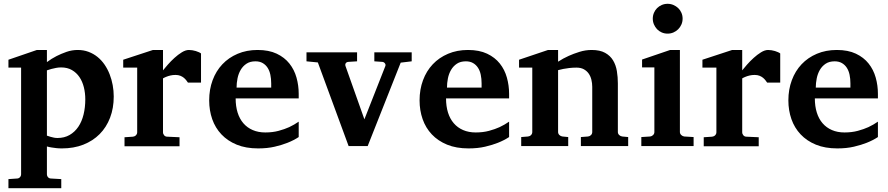

<svg xmlns="http://www.w3.org/2000/svg" viewBox="-20 -760 4619 999"><path d="M423.8 -243.2Q423.8 -275.9 416.3 -306.2Q408.7 -336.4 393.3 -359.1Q377.9 -381.8 354.2 -395.5Q330.6 -409.2 297.9 -409.2Q284.7 -409.2 271.7 -406.7Q258.8 -404.3 248 -401.4Q235.4 -397.9 224.1 -394V-54.2Q233.9 -50.3 243.7 -47.9Q252 -45.4 261.2 -43.7Q270.5 -42 278.8 -42Q314.9 -42 342 -57.6Q369.1 -73.2 387.5 -100.3Q405.8 -127.4 414.8 -164.3Q423.8 -201.2 423.8 -243.2ZM571.8 -257.8Q571.8 -197.3 552.7 -147.5Q533.7 -97.7 498.5 -62.3Q463.4 -26.9 413.6 -7.3Q363.8 12.2 301.8 12.2Q286.6 12.2 272.9 10.7Q259.3 9.3 248 7.3Q235.4 5.4 224.1 2V146Q224.1 155.8 230.2 162.4Q236.3 168.9 246.1 168.9L298.8 171.9V219.2H23.9V171.9L67.9 168.9Q77.1 168.9 83.5 162.4Q89.8 155.8 89.8 146V-408.2H23.9V-449.2L171.9 -500H224.1V-437Q247.6 -454.6 274.4 -468.3Q297.4 -480 325.7 -490Q354 -500 384.8 -500Q415 -500 440.9 -490.2Q466.8 -480.5 487.5 -463.6Q508.3 -446.8 524.2 -423.6Q540 -400.4 550.5 -373.5Q561 -346.7 566.4 -317.1Q571.8 -287.6 571.8 -257.8Z M958 -330.1Q954.6 -335 949.5 -341.8Q944.3 -348.6 936.8 -355Q929.2 -361.3 918.5 -365.7Q907.7 -370.1 893.1 -370.1Q878.9 -370.1 866.7 -367.2Q854.5 -364.3 846.2 -360.8Q835.9 -356.9 828.1 -352.1V-71.8Q828.1 -63 834.2 -55.9Q840.3 -48.8 850.1 -48.8L914.1 -45.9V1H627.9V-45.9L671.9 -48.8Q681.2 -49.8 687.5 -56.4Q693.8 -63 693.8 -71.8V-408.2H621.1V-449.2L775.9 -500H828.1V-394Q837.4 -405.8 853.3 -423.8Q869.1 -441.9 887.7 -458.7Q906.2 -475.6 926 -487.8Q945.8 -500 962.9 -500Q971.7 -500 981 -498.5Q990.2 -497.1 998.8 -494.4Q1007.3 -491.7 1014.4 -488.5Q1021.5 -485.4 1025.9 -481.9V-330.1Z M1391.1 -326.2Q1391.1 -350.1 1386.7 -371.1Q1382.3 -392.1 1372.3 -407.5Q1362.3 -422.9 1346.7 -431.9Q1331.1 -440.9 1309.1 -440.9Q1281.2 -440.9 1262.5 -428.5Q1243.7 -416 1232.2 -396.2Q1220.7 -376.5 1215.8 -352.1Q1210.9 -327.6 1210.9 -304.2H1391.1ZM1534.2 -46.9Q1508.3 -29.8 1476.1 -17.1Q1448.2 -5.9 1409.7 3.2Q1371.1 12.2 1323.2 12.2Q1259.3 12.2 1211.7 -7.3Q1164.1 -26.9 1132.1 -60.8Q1100.1 -94.7 1084.2 -140.1Q1068.4 -185.5 1068.4 -237.8Q1068.4 -294.4 1086.2 -342.5Q1104 -390.6 1137 -425.5Q1169.9 -460.4 1216.6 -480.2Q1263.2 -500 1320.3 -500Q1378.9 -500 1419.7 -480.7Q1460.4 -461.4 1485.8 -429.4Q1511.2 -397.5 1522.7 -356.4Q1534.2 -315.4 1534.2 -272V-248H1206.1Q1206.1 -207 1216.3 -174.3Q1226.6 -141.6 1246.3 -118.7Q1266.1 -95.7 1294.9 -83.3Q1323.7 -70.8 1360.4 -70.8Q1398.4 -70.8 1429.9 -79.3Q1461.4 -87.9 1484.9 -98.6Q1511.7 -111.3 1534.2 -127Z M2064.9 -434.1 1893.1 0H1793.9L1633.8 -435.1L1574.7 -440.9V-487.8H1837.9V-440.9L1792 -438Q1782.7 -437 1778.8 -430.7Q1774.9 -424.3 1777.8 -416L1876 -139.2L1984.9 -416Q1987.8 -423.3 1982.9 -430.2Q1978 -437 1969.7 -438L1927.7 -440.9V-487.8H2122.1V-440.9Z M2485.8 -326.2Q2485.8 -350.1 2481.4 -371.1Q2477.1 -392.1 2467 -407.5Q2457 -422.9 2441.4 -431.9Q2425.8 -440.9 2403.8 -440.9Q2376 -440.9 2357.2 -428.5Q2338.4 -416 2326.9 -396.2Q2315.4 -376.5 2310.5 -352.1Q2305.7 -327.6 2305.7 -304.2H2485.8ZM2628.9 -46.9Q2603 -29.8 2570.8 -17.1Q2543 -5.9 2504.4 3.2Q2465.8 12.2 2418 12.2Q2354 12.2 2306.4 -7.3Q2258.8 -26.9 2226.8 -60.8Q2194.8 -94.7 2179 -140.1Q2163.1 -185.5 2163.1 -237.8Q2163.1 -294.4 2180.9 -342.5Q2198.7 -390.6 2231.7 -425.5Q2264.6 -460.4 2311.3 -480.2Q2357.9 -500 2415 -500Q2473.6 -500 2514.4 -480.7Q2555.2 -461.4 2580.6 -429.4Q2606 -397.5 2617.4 -356.4Q2628.9 -315.4 2628.9 -272V-248H2300.8Q2300.8 -207 2311 -174.3Q2321.3 -141.6 2341.1 -118.7Q2360.8 -95.7 2389.6 -83.3Q2418.5 -70.8 2455.1 -70.8Q2493.2 -70.8 2524.7 -79.3Q2556.2 -87.9 2579.6 -98.6Q2606.4 -111.3 2628.9 -127Z M3002.4 0V-46.9L3039.6 -49.8Q3048.8 -50.8 3055.2 -57.4Q3061.5 -64 3061.5 -73.2V-308.1Q3061.5 -327.1 3057.1 -345.2Q3052.7 -363.3 3043 -377.2Q3033.2 -391.1 3017.6 -399.7Q3002 -408.2 2979.5 -408.2Q2959 -408.2 2941.4 -406Q2923.8 -403.8 2911.1 -401.4Q2896 -398.4 2883.8 -395V-73.2Q2883.8 -64 2890.6 -57.4Q2897.5 -50.8 2906.7 -49.8L2936.5 -46.9V0H2691.9V-46.9L2727.5 -49.8Q2736.8 -50.8 2743.2 -57.4Q2749.5 -64 2749.5 -73.2V-408.2H2680.7V-449.2L2831.5 -500H2883.8V-439Q2909.7 -456.1 2939 -469.2Q2963.9 -480.5 2995.1 -490.2Q3026.4 -500 3058.6 -500Q3101.6 -500 3128.4 -485.1Q3155.3 -470.2 3169.9 -445.8Q3184.6 -421.4 3189.7 -390.1Q3194.8 -358.9 3194.8 -326.2V-73.2Q3194.8 -64 3201.7 -57.4Q3208.5 -50.8 3217.8 -49.8L3248.5 -46.9V0Z M3316.9 0V-46.9L3362.8 -49.8Q3371.6 -50.8 3378.2 -57.4Q3384.8 -64 3384.8 -73.2V-409.2H3320.8V-450.2L3466.8 -500H3517.6V-73.2Q3517.6 -64 3524.7 -57.4Q3531.7 -50.8 3540.5 -49.8L3588.9 -46.9V0ZM3531.7 -663.1Q3531.7 -647 3525.6 -632.8Q3519.5 -618.7 3508.8 -607.9Q3498 -597.2 3483.9 -591.1Q3469.7 -585 3453.6 -585Q3437.5 -585 3423.3 -591.1Q3409.2 -597.2 3398.9 -607.9Q3388.7 -618.7 3382.6 -632.8Q3376.5 -647 3376.5 -663.1Q3376.5 -679.2 3382.6 -693.4Q3388.7 -707.5 3398.9 -717.8Q3409.2 -728 3423.3 -734.1Q3437.5 -740.2 3453.6 -740.2Q3469.7 -740.2 3483.9 -734.1Q3498 -728 3508.8 -717.8Q3519.5 -707.5 3525.6 -693.4Q3531.7 -679.2 3531.7 -663.1Z M3971.7 -330.1Q3968.3 -335 3963.1 -341.8Q3958 -348.6 3950.4 -355Q3942.9 -361.3 3932.1 -365.7Q3921.4 -370.1 3906.7 -370.1Q3892.6 -370.1 3880.4 -367.2Q3868.2 -364.3 3859.9 -360.8Q3849.6 -356.9 3841.8 -352.1V-71.8Q3841.8 -63 3847.9 -55.9Q3854 -48.8 3863.8 -48.8L3927.7 -45.9V1H3641.6V-45.9L3685.5 -48.8Q3694.8 -49.8 3701.2 -56.4Q3707.5 -63 3707.5 -71.8V-408.2H3634.8V-449.2L3789.6 -500H3841.8V-394Q3851.1 -405.8 3866.9 -423.8Q3882.8 -441.9 3901.4 -458.7Q3919.9 -475.6 3939.7 -487.8Q3959.5 -500 3976.6 -500Q3985.4 -500 3994.6 -498.5Q4003.9 -497.1 4012.5 -494.4Q4021 -491.7 4028.1 -488.5Q4035.2 -485.4 4039.6 -481.9V-330.1Z M4404.8 -326.2Q4404.8 -350.1 4400.4 -371.1Q4396 -392.1 4386 -407.5Q4376 -422.9 4360.4 -431.9Q4344.7 -440.9 4322.8 -440.9Q4294.9 -440.9 4276.1 -428.5Q4257.3 -416 4245.8 -396.2Q4234.4 -376.5 4229.5 -352.1Q4224.6 -327.6 4224.6 -304.2H4404.8ZM4547.9 -46.9Q4522 -29.8 4489.7 -17.1Q4461.9 -5.9 4423.3 3.2Q4384.8 12.2 4336.9 12.2Q4272.9 12.2 4225.3 -7.3Q4177.7 -26.9 4145.8 -60.8Q4113.8 -94.7 4097.9 -140.1Q4082 -185.5 4082 -237.8Q4082 -294.4 4099.9 -342.5Q4117.7 -390.6 4150.6 -425.5Q4183.6 -460.4 4230.2 -480.2Q4276.9 -500 4334 -500Q4392.6 -500 4433.3 -480.7Q4474.1 -461.4 4499.5 -429.4Q4524.9 -397.5 4536.4 -356.4Q4547.9 -315.4 4547.9 -272V-248H4219.7Q4219.7 -207 4230 -174.3Q4240.2 -141.6 4260 -118.7Q4279.8 -95.7 4308.6 -83.3Q4337.4 -70.8 4374 -70.8Q4412.1 -70.8 4443.6 -79.3Q4475.1 -87.9 4498.5 -98.6Q4525.4 -111.3 4547.9 -127Z"/></svg>

Font: Charis SIL Phon
Style: Bold
Weight: 700
Foundry: SIL International
Version: Version 5.000